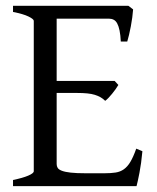

<svg xmlns="http://www.w3.org/2000/svg" viewBox="-20 -635 536 655"><path d="M465.8 -119.1Q461.9 -77.1 455.8 -45.7Q449.7 -14.2 445.8 0H24.4V-21Q57.6 -27.8 76.4 -35.9Q95.2 -43.9 95.2 -50.8V-564Q95.2 -569.8 77.4 -578.6Q59.6 -587.4 24.4 -594.2V-615.2H418L434.1 -603Q433.1 -590.3 431.2 -575.2Q429.2 -560.1 426.3 -544.9Q423.3 -529.8 420.2 -516.1Q417 -502.4 414.1 -493.2H392.1Q391.1 -515.6 387.9 -530.8Q384.8 -545.9 379.9 -554.9Q375 -564 367.9 -567.6Q360.8 -571.3 352.1 -571.3H173.3V-358.9H371.1L383.8 -345.2Q379.9 -338.4 374.3 -330.6Q368.7 -322.8 362.5 -315.2Q356.4 -307.6 350.3 -301.3Q344.2 -294.9 338.9 -291Q331.5 -298.3 323 -303.2Q314.5 -308.1 303.5 -311.5Q292.5 -314.9 277.6 -316.4Q262.7 -317.9 242.2 -317.9H173.3V-75.2Q173.3 -67.9 176.8 -62.3Q180.2 -56.6 190.9 -52.5Q201.7 -48.3 221.2 -46.1Q240.7 -43.9 272.9 -43.9H335.9Q358.4 -43.9 374.3 -46.4Q390.1 -48.8 402.3 -57.4Q414.6 -65.9 424.6 -82.5Q434.6 -99.1 444.8 -127.9Z"/></svg>

Font: Gentium Plus Phon
Style: Regular
Weight: 400
Designer: J. Victor Gaultney, Annie Olsen, Iska Routamaa, Becca Hirsbrunner
Foundry: SIL International
Version: Version 5.000